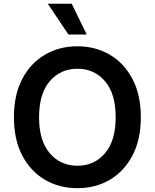

<svg xmlns="http://www.w3.org/2000/svg" viewBox="-20 -981 815 1011"><path d="M721.6 -363.6Q721.6 -246.1 677.7 -162.5Q633.9 -78.8 558.4 -34.4Q483 9.9 387.4 9.9Q291.9 9.9 216.3 -34.6Q140.6 -79.2 96.9 -162.8Q53.3 -246.4 53.3 -363.6Q53.3 -481.2 96.9 -564.8Q140.6 -648.4 216.3 -692.8Q291.9 -737.2 387.4 -737.2Q483 -737.2 558.4 -692.8Q633.9 -648.4 677.7 -564.8Q721.6 -481.2 721.6 -363.6ZM589.1 -363.6Q589.1 -487.9 532.8 -553.4Q476.6 -619 387.4 -619Q298.7 -619 242.2 -553.4Q185.7 -487.9 185.7 -363.6Q185.7 -239.7 242.2 -174Q298.7 -108.3 387.4 -108.3Q476.6 -108.3 532.8 -174Q589.1 -239.7 589.1 -363.6ZM340.6 -799 231.5 -961.3H357.6L436.8 -799Z"/></svg>

Font: Inter Zeller Semi Bold
Style: Regular
Weight: 600
Designer: Rasmus Andersson; Joe Bland
Foundry: zeller
Version: Version 3.015;git-dec3a8cb1